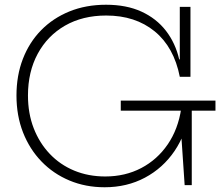

<svg xmlns="http://www.w3.org/2000/svg" viewBox="-20 -781 944 810"><path d="M421.5 9Q341 9 273 -19.5Q205 -48 155 -99.8Q105 -151.5 77.2 -222.2Q49.5 -293 49.5 -378Q49.5 -462.5 76.5 -532.5Q103.5 -602.5 153.5 -653.5Q203.5 -704.5 273 -732.8Q342.5 -761 427.5 -761Q513.5 -761 576.8 -732Q640 -703 680 -651.2Q720 -599.5 736 -530.5H751.5L738.5 -457Q714 -582 632.5 -648.8Q551 -715.5 428 -715.5Q328.5 -715.5 254.2 -672.8Q180 -630 139 -554Q98 -478 98 -378Q98 -302.5 122.2 -240Q146.5 -177.5 190 -131.8Q233.5 -86 293.2 -61.2Q353 -36.5 424 -36.5Q508 -36.5 575.8 -72Q643.5 -107.5 687.5 -171.8Q731.5 -236 744.5 -323L779.5 -313.5Q765.5 -216.5 716.5 -144.2Q667.5 -72 591.5 -31.5Q515.5 9 421.5 9ZM759 0 743 -237V-353.5H789V0ZM489.5 -314V-356.5H889V-314ZM738.5 -457V-752H783.5V-457Z"/></svg>

Font: Hepta Slab Light
Style: Regular
Weight: 300
Designer: Michael LaGattuta
Foundry: Michael LaGattuta
Version: Version 1.102